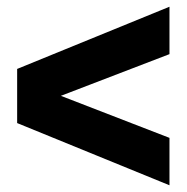

<svg xmlns="http://www.w3.org/2000/svg" viewBox="-20 -609 555 571"><path d="M484 -589 31 -404V-243L484 -58V-199L161 -324L484 -448Z"/></svg>

Font: Montserrat ExtraBold
Style: Regular
Weight: 800
Designer: Julieta Ulanovsky
Foundry: Julieta Ulanovsky
Version: Version 4.000